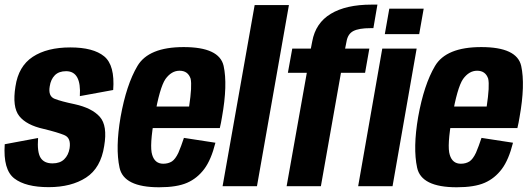

<svg xmlns="http://www.w3.org/2000/svg" viewBox="-21 -807 2294 832"><path d="M190 4Q288 4 352 -37.5Q416 -79 430.5 -174.5Q445.5 -262.5 411.5 -300.8Q377.5 -339 302.5 -355.5Q244.5 -367.5 215.8 -378.8Q187 -390 194.5 -433Q199 -463 216.5 -480.8Q234 -498.5 265.5 -498.5Q299 -498.5 313.8 -471.2Q328.5 -444 325 -390.5L469.5 -417Q477.5 -524 430.5 -562.8Q383.5 -601.5 283.5 -601.5Q183 -601.5 121 -560.8Q59 -520 46 -432.5Q31.5 -343 62.5 -304Q93.5 -265 167.5 -248.5Q229.5 -233.5 258.5 -221.2Q287.5 -209 280.5 -164Q275.5 -134.5 257.2 -116.8Q239 -99 206.5 -99Q170 -99 154.8 -123.5Q139.5 -148 144 -209L-0.5 -182Q-8 -71.5 41 -33.8Q90 4 190 4Z M668.5 4.5 686.5 -97.5Q650 -97.5 638.5 -136Q626 -174 648.5 -299.5Q671 -428 696 -464.5Q722 -500.5 757 -500.5Q793.5 -500.5 805 -466Q812 -435 798.5 -345.5H643L627 -252H931.5Q937 -274.5 941 -300Q966 -439.5 948 -521.5Q929.5 -603 775 -603Q623 -603 574.5 -521Q526.5 -440 501.5 -300Q478.5 -166 497 -80.5Q515 4.5 668.5 4.5ZM686.5 -97.5 668.5 4.5Q745.5 4.5 790 -15Q833.5 -34 864 -74.5Q894 -114.5 912.5 -188.5L776 -209.5Q764 -173 752 -145Q739 -117.5 724 -107.5Q708 -97.5 686.5 -97.5Z M943.5 0H1092.5L1231 -785H1082.5Z M1221 0H1369.5L1456.5 -491.5H1561L1579.5 -596.5H1474.5L1480.5 -626.5Q1486 -660 1510.2 -672.5Q1534.5 -685 1584.5 -685H1597L1614.5 -787H1589Q1478.5 -787 1412.5 -747.2Q1346.5 -707.5 1332 -627.5L1326 -596.5H1245.5L1226.5 -491.5H1308.5ZM1531 0H1680L1784.5 -596.5H1635.5ZM1666 -769.5 1646.5 -659H1795.5L1815 -769.5Z M1958 4.5 1976 -97.5Q1939.5 -97.5 1928 -136Q1915.5 -174 1938 -299.5Q1960.5 -428 1985.5 -464.5Q2011.5 -500.5 2046.5 -500.5Q2083 -500.5 2094.5 -466Q2101.5 -435 2088 -345.5H1932.5L1916.5 -252H2221Q2226.5 -274.5 2230.5 -300Q2255.5 -439.5 2237.5 -521.5Q2219 -603 2064.5 -603Q1912.5 -603 1864 -521Q1816 -440 1791 -300Q1768 -166 1786.5 -80.5Q1804.5 4.5 1958 4.5ZM1976 -97.5 1958 4.5Q2035 4.5 2079.5 -15Q2123 -34 2153.5 -74.5Q2183.5 -114.5 2202 -188.5L2065.5 -209.5Q2053.5 -173 2041.5 -145Q2028.5 -117.5 2013.5 -107.5Q1997.5 -97.5 1976 -97.5Z"/></svg>

Font: Anybody Condensed
Style: Bold Italic
Weight: 700
Width: 3
Italic angle: -10°
Version: Version 1.113;gftools[0.9.25]